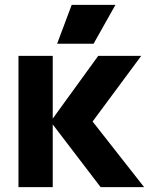

<svg xmlns="http://www.w3.org/2000/svg" viewBox="-20 -770 640 790"><path d="M56 0V-540H197V-282L384 -540H561L361 -270L573 0H394L197 -258V0ZM215 -590 275 -750H455L365 -590Z"/></svg>

Font: Geist Mono UltraBlack
Style: Regular
Weight: 900
Monospace: yes
Designer: Basement.studio, Andrés Briganti, Mateo Zaragoza
Foundry: Basement.studio, Vercel, Andrés Briganti, Guido Ferreyra, Mateo Zaragoza
Version: Version 1.400; ttfautohint (v1.8.4.7-5d5b)